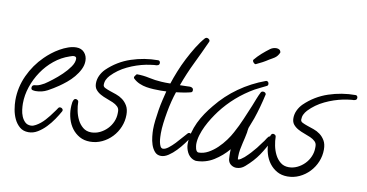

<svg xmlns="http://www.w3.org/2000/svg" viewBox="-70 -850 2071 1082"><g transform="rotate(10 965.5 -309.5)"><path d="M385.7 -407.2Q385.7 -382.8 374 -358.9Q362.3 -335 344.2 -313.5Q326.2 -292 304.7 -274.4Q283.2 -256.8 264.6 -244.1Q236.3 -224.6 205.6 -208Q174.8 -191.4 138.7 -191.4Q130.9 -191.4 121.6 -193.4Q112.3 -195.3 112.3 -206.1Q112.3 -219.7 125 -222.7Q127.9 -223.6 131.8 -223.6Q135.7 -223.6 139.6 -224.6Q150.4 -226.6 160.6 -231.4Q170.9 -236.3 181.6 -242.2Q198.2 -252.9 223.6 -272.5Q249 -292 273.4 -315.4Q297.9 -338.9 314.9 -363.3Q332 -387.7 332 -409.2Q332 -422.9 317.4 -422.9Q311.5 -422.9 305.7 -420.9Q299.8 -418.9 293.9 -417Q247.1 -401.4 208 -369.6Q168.9 -337.9 140.6 -295.9Q112.3 -253.9 96.2 -206.1Q80.1 -158.2 80.1 -110.4Q80.1 -94.7 82.5 -74.7Q85 -54.7 92.3 -37.1Q99.6 -19.5 112.3 -7.3Q125 4.9 145.5 4.9Q153.3 4.9 160.2 2.4Q167 0 173.8 -3.9Q200.2 -18.6 222.7 -43.5Q245.1 -68.4 262.7 -93.8Q267.6 -99.6 272 -106.4Q276.4 -113.3 281.2 -120.1Q284.2 -125 291 -125Q296.9 -125 302.2 -121.1Q307.6 -117.2 307.6 -110.4Q307.6 -108.4 305.7 -104.5Q293.9 -83 276.4 -57.1Q258.8 -31.2 237.3 -8.8Q215.8 13.7 190.9 28.8Q166 43.9 138.7 43.9Q108.4 43.9 88.4 26.9Q68.4 9.8 56.6 -15.1Q44.9 -40 40 -68.8Q35.2 -97.7 35.2 -121.1Q35.2 -195.3 66.4 -263.2Q97.7 -331.1 150.4 -382.8Q166 -398.4 186.5 -414.6Q207 -430.7 230 -443.8Q252.9 -457 276.9 -465.3Q300.8 -473.6 323.2 -473.6Q351.6 -473.6 368.7 -454.6Q385.7 -435.5 385.7 -407.2Z M800.8 -468.8Q800.8 -456.1 789.1 -454.1Q784.2 -452.1 779.8 -452.6Q775.4 -453.1 770.5 -452.1Q758.8 -451.2 747.6 -449.2Q736.3 -447.3 724.6 -445.3Q671.9 -434.6 621.6 -410.6Q571.3 -386.7 534.2 -347.7Q523.4 -335.9 517.1 -322.8Q510.7 -309.6 510.7 -293Q510.7 -282.2 522.5 -276.4Q534.2 -270.5 551.3 -264.6Q568.4 -258.8 588.4 -252Q608.4 -245.1 625.5 -232.4Q642.6 -219.7 654.3 -199.7Q666 -179.7 666 -148.4Q666 -112.3 652.3 -79.1Q638.7 -45.9 614.3 -20Q589.8 5.9 557.6 21Q525.4 36.1 489.3 36.1Q455.1 36.1 429.2 21.5Q403.3 6.8 385.7 -16.6Q368.2 -40 359.4 -69.8Q350.6 -99.6 350.6 -130.9Q350.6 -136.7 351.1 -146Q351.6 -155.3 353 -164.1Q354.5 -172.9 358.4 -179.7Q362.3 -186.5 370.1 -186.5Q375 -186.5 380.4 -182.6Q385.7 -178.7 385.7 -172.9Q385.7 -150.4 391.1 -123Q396.5 -95.7 408.2 -72.3Q419.9 -48.8 439.5 -32.7Q459 -16.6 487.3 -16.6Q512.7 -16.6 536.1 -27.8Q559.6 -39.1 577.6 -57.6Q595.7 -76.2 606 -100.1Q616.2 -124 616.2 -149.4V-159.2Q616.2 -175.8 605 -186.5Q593.8 -197.3 577.1 -204.6Q560.5 -211.9 541 -218.8Q521.5 -225.6 504.9 -234.9Q488.3 -244.1 477.1 -257.8Q465.8 -271.5 465.8 -293.9Q465.8 -317.4 476.1 -338.9Q486.3 -360.4 502.9 -377Q560.5 -432.6 635.3 -457.5Q710 -482.4 789.1 -482.4Q794.9 -482.4 797.9 -478Q800.8 -473.6 800.8 -468.8Z M1054.7 -639.6Q1054.7 -637.7 1054.2 -636.7Q1053.7 -635.7 1053.7 -634.8Q1023.4 -567.4 991.2 -501.5Q959 -435.5 933.6 -365.2Q944.3 -365.2 954.1 -365.7Q963.9 -366.2 974.6 -366.2Q979.5 -366.2 985.8 -366.7Q992.2 -367.2 997.6 -365.7Q1002.9 -364.3 1006.8 -360.8Q1010.7 -357.4 1010.7 -349.6Q1010.7 -339.8 1002.9 -336.9Q996.1 -335 984.9 -332.5Q973.6 -330.1 961.4 -328.1Q949.2 -326.2 938 -324.7Q926.8 -323.2 918.9 -322.3Q910.2 -296.9 902.3 -266.1Q894.5 -235.4 888.7 -202.6Q882.8 -169.9 878.9 -138.2Q875 -106.4 875 -80.1Q875 -73.2 875.5 -59.1Q876 -44.9 878.4 -31.2Q880.9 -17.6 886.2 -6.8Q891.6 3.9 901.4 3.9Q915 3.9 932.6 -9.8Q950.2 -23.4 967.3 -41.5Q984.4 -59.6 999.5 -77.6Q1014.6 -95.7 1024.4 -105.5Q1028.3 -109.4 1033.2 -109.4Q1039.1 -109.4 1044.4 -104.5Q1049.8 -99.6 1049.8 -93.8Q1049.8 -90.8 1046.9 -86.9Q1036.1 -71.3 1019 -48.3Q1002 -25.4 981.9 -4.4Q961.9 16.6 939.9 31.2Q918 45.9 897.5 45.9Q875 45.9 861.3 30.3Q847.7 14.6 840.3 -7.3Q833 -29.3 830.6 -53.2Q828.1 -77.1 828.1 -93.8Q828.1 -117.2 831.5 -146.5Q835 -175.8 839.8 -206.1Q844.7 -236.3 851.6 -265.1Q858.4 -293.9 864.3 -317.4Q856.4 -317.4 849.1 -316.9Q841.8 -316.4 834 -316.4Q813.5 -316.4 792 -317.4Q770.5 -318.4 750 -321.8Q729.5 -325.2 710 -333.5Q690.4 -341.8 674.8 -356.4Q670.9 -359.4 670.9 -365.2Q670.9 -367.2 676.8 -375.5Q682.6 -383.8 684.6 -383.8Q720.7 -383.8 755.9 -376Q791 -368.2 827.1 -366.2Q838.9 -365.2 851.1 -365.2Q863.3 -365.2 876 -365.2H878.9Q889.6 -398.4 905.3 -437.5Q920.9 -476.6 940.4 -514.6Q960 -552.7 981.9 -588.4Q1003.9 -624 1027.3 -650.4Q1033.2 -654.3 1037.1 -654.3Q1043 -654.3 1048.8 -649.9Q1054.7 -645.5 1054.7 -639.6Z M1500 -152.3Q1474.6 -100.6 1447.3 -60.1Q1419.9 -19.5 1376 18.6Q1354.5 38.1 1327.1 38.1Q1312.5 38.1 1299.3 29.8Q1286.1 21.5 1281.2 6.8Q1279.3 2 1278.8 -6.8Q1278.3 -15.6 1277.8 -25.4Q1277.3 -35.2 1277.8 -44.4Q1278.3 -53.7 1278.3 -59.6Q1244.1 -18.6 1197.8 10.3Q1151.4 39.1 1095.7 39.1Q1092.8 39.1 1087.4 37.1Q1082 35.2 1079.1 34.2Q1056.6 23.4 1045.4 0Q1034.2 -23.4 1034.2 -46.9Q1034.2 -79.1 1042.5 -110.8Q1050.8 -142.6 1064.9 -172.4Q1079.1 -202.1 1097.7 -229.5Q1116.2 -256.8 1136.7 -281.2Q1189.5 -346.7 1257.8 -395Q1326.2 -443.4 1406.2 -472.7Q1407.2 -473.6 1410.2 -473.6Q1417 -473.6 1420.4 -468.8Q1423.8 -463.9 1423.8 -458Q1423.8 -449.2 1417 -446.3Q1400.4 -437.5 1384.3 -430.2Q1368.2 -422.9 1352.5 -414.1Q1244.1 -351.6 1169.9 -253.9Q1155.3 -234.4 1139.6 -210Q1124 -185.5 1111.3 -159.7Q1098.6 -133.8 1090.3 -106.4Q1082 -79.1 1082 -53.7Q1082 -49.8 1083 -42.5Q1084 -35.2 1085.9 -27.8Q1087.9 -20.5 1092.3 -15.1Q1096.7 -9.8 1102.5 -9.8Q1130.9 -9.8 1157.7 -24.4Q1184.6 -39.1 1208 -61.5Q1231.4 -84 1250 -109.4Q1268.6 -134.8 1280.3 -157.2Q1302.7 -198.2 1320.3 -239.7Q1337.9 -281.2 1355.5 -323.2Q1362.3 -340.8 1371.6 -364.3Q1380.9 -387.7 1389.6 -404.3Q1393.6 -411.1 1402.3 -411.1Q1409.2 -411.1 1414.1 -407.2Q1418.9 -403.3 1418.9 -396.5L1418 -394.5Q1410.2 -359.4 1400.4 -323.7Q1390.6 -288.1 1378.9 -253.9Q1374 -240.2 1367.2 -223.6Q1360.4 -207 1356.4 -195.3Q1354.5 -188.5 1354 -181.6Q1353.5 -174.8 1352.5 -168Q1349.6 -152.3 1346.2 -137.2Q1342.8 -122.1 1338.9 -106.4Q1334 -86.9 1330.6 -66.9Q1327.1 -46.9 1327.1 -26.4Q1327.1 -21.5 1327.1 -17.6Q1327.1 -13.7 1328.1 -9.8Q1335 -9.8 1344.2 -15.6Q1353.5 -21.5 1363.3 -29.8Q1373 -38.1 1381.3 -46.9Q1389.6 -55.7 1394.5 -60.5Q1423.8 -91.8 1450.2 -129.9Q1457 -137.7 1462.4 -147Q1467.8 -156.2 1474.6 -164.1Q1477.5 -168.9 1483.4 -168.9Q1490.2 -168.9 1495.1 -164.1Q1500 -159.2 1500 -152.3ZM1459 -644.5Q1450.2 -623 1432.6 -611.3Q1425.8 -606.4 1418.9 -603Q1412.1 -599.6 1404.3 -594.7Q1372.1 -573.2 1333 -555.7Q1327.1 -555.7 1321.3 -562Q1315.4 -568.4 1315.4 -574.2Q1315.4 -575.2 1315.9 -576.2Q1316.4 -577.1 1316.4 -578.1Q1334 -599.6 1355.5 -618.7Q1377 -637.7 1399.4 -654.3Q1415 -665 1433.6 -665Q1443.4 -665 1450.7 -660.2Q1458 -655.3 1459 -644.5Z M1930.7 -468.8Q1930.7 -456.1 1918.9 -454.1Q1914.1 -452.1 1909.7 -452.6Q1905.3 -453.1 1900.4 -452.1Q1888.7 -451.2 1877.4 -449.2Q1866.2 -447.3 1854.5 -445.3Q1801.8 -434.6 1751.5 -410.6Q1701.2 -386.7 1664.1 -347.7Q1653.3 -335.9 1647 -322.8Q1640.6 -309.6 1640.6 -293Q1640.6 -282.2 1652.3 -276.4Q1664.1 -270.5 1681.2 -264.6Q1698.2 -258.8 1718.3 -252Q1738.3 -245.1 1755.4 -232.4Q1772.5 -219.7 1784.2 -199.7Q1795.9 -179.7 1795.9 -148.4Q1795.9 -112.3 1782.2 -79.1Q1768.6 -45.9 1744.1 -20Q1719.7 5.9 1687.5 21Q1655.3 36.1 1619.1 36.1Q1585 36.1 1559.1 21.5Q1533.2 6.8 1515.6 -16.6Q1498 -40 1489.3 -69.8Q1480.5 -99.6 1480.5 -130.9Q1480.5 -136.7 1481 -146Q1481.4 -155.3 1482.9 -164.1Q1484.4 -172.9 1488.3 -179.7Q1492.2 -186.5 1500 -186.5Q1504.9 -186.5 1510.3 -182.6Q1515.6 -178.7 1515.6 -172.9Q1515.6 -150.4 1521 -123Q1526.4 -95.7 1538.1 -72.3Q1549.8 -48.8 1569.3 -32.7Q1588.9 -16.6 1617.2 -16.6Q1642.6 -16.6 1666 -27.8Q1689.5 -39.1 1707.5 -57.6Q1725.6 -76.2 1735.8 -100.1Q1746.1 -124 1746.1 -149.4V-159.2Q1746.1 -175.8 1734.9 -186.5Q1723.6 -197.3 1707 -204.6Q1690.4 -211.9 1670.9 -218.8Q1651.4 -225.6 1634.8 -234.9Q1618.2 -244.1 1606.9 -257.8Q1595.7 -271.5 1595.7 -293.9Q1595.7 -317.4 1606 -338.9Q1616.2 -360.4 1632.8 -377Q1690.4 -432.6 1765.1 -457.5Q1839.8 -482.4 1918.9 -482.4Q1924.8 -482.4 1927.7 -478Q1930.7 -473.6 1930.7 -468.8Z"/></g></svg>

Font: Calligraffitti
Style: Regular
Weight: 400
Designer: Dathan Boardman
Foundry: Open Window
Version: Version 1.002